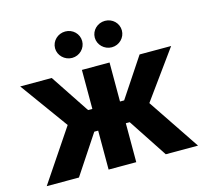

<svg xmlns="http://www.w3.org/2000/svg" viewBox="-109 -890 1095 1015"><g transform="rotate(-15 439.0 -382.5)"><path d="M24.9 0H201.3L342.3 -213.1H363.6V0H514.9V-213.1H536.2L676.5 0H853L662.6 -283.7L851.9 -545.5H679.3L537.6 -332H514.9V-545.5H363.6V-332H340.2L198.5 -545.5H25.9L215.6 -283.7ZM256 -692.5C256 -653.1 289.8 -620 330.6 -620C371.8 -620 404.5 -653.1 404.5 -692.5C404.5 -732.6 371.8 -764.6 330.6 -764.6C289.8 -764.6 256 -732.6 256 -692.5ZM473.4 -692.5C473.4 -653.1 507.1 -620 547.9 -620C589.1 -620 621.8 -653.1 621.8 -692.5C621.8 -732.6 589.1 -764.6 547.9 -764.6C507.1 -764.6 473.4 -732.6 473.4 -692.5Z"/></g></svg>

Font: Magic Ui Pro
Style: Bold
Weight: 700
Designer: Stefan Endress, Andreas Faust
Version: Version 1.000;FEAKit 1.0